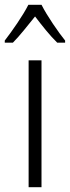

<svg xmlns="http://www.w3.org/2000/svg" viewBox="-46 -785 293 805"><path d="M128 -765H73C51 -721 5 -655 -26 -615V-606H8C36 -634 71 -679 101 -716C130 -678 163 -636 194 -606H227V-615C200 -648 151 -719 128 -765ZM128 0V-532H74V0Z"/></svg>

Font: Noto Sans Arabic Cond Light
Style: Regular
Weight: 300
Width: 3
Designer: Monotype Design Team, Nadine Chahine, Nizar Qandah and Khaled Hosny
Foundry: Monotype Imaging Inc.
Version: Version 2.012